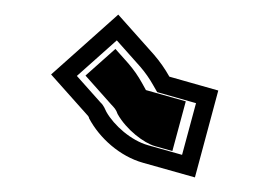

<svg xmlns="http://www.w3.org/2000/svg" viewBox="-20 -749 369 263"><path d="M279 -625 212 -644C206 -654.7 199 -664.7 191 -674L142 -729L50 -647C66.3 -628.7 82.7 -610.4 99 -592C101 -590 102 -588.3 102 -587C116.3 -559.9 144.1 -534.9 176 -526L247 -506ZM248.5 -607.7 229.4 -536.9 182.7 -550.1C159.5 -556.6 136.3 -577.2 125.8 -595.6C121.3 -606 118.9 -607.3 117.8 -608.5C105.5 -622.3 95.4 -633.7 85.3 -645L140 -693.7L172.2 -657.5C178.8 -649.9 185.1 -640.9 190.2 -631.7L195.3 -622.8ZM234.5 -610.2 179.9 -625.6 174.3 -635.7C168.9 -645.3 163.3 -653.4 155.9 -662L138.1 -682L97.1 -645.5C107.9 -633.4 122.6 -617 132.6 -605.6C136.3 -601.6 139 -599.2 141.1 -592.8C153.2 -571.2 177.3 -553 192.4 -548.8L216.1 -542.1Z"/></svg>

Font: Tape
Style: Regular
Weight: 500
Foundry: Cannot Into Space Fonts
Version: Version 0.97